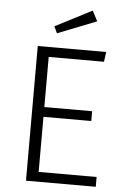

<svg xmlns="http://www.w3.org/2000/svg" viewBox="-59 -930 631 973"><g transform="rotate(5 256.0 -444.0)"><path d="M170.9 -634.8V-379.9H414.1V-330.1H170.9V-49.8H465.8V0H110.8V-685.1H459L452.1 -634.8ZM399.9 -835.9 202.1 -757.8 186 -792 373 -888.2Z"/></g></svg>

Font: FiraSans-Light
Style: Regular
Weight: 300
Designer: Carrois Corporate & Edenspiekermann AG
Foundry: Carrois Corporate GbR & Edenspiekermann AG
Version: Version 3.106;PS 003.106;hotconv 1.0.70;makeotf.lib2.5.58329